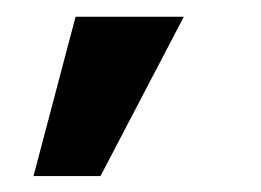

<svg xmlns="http://www.w3.org/2000/svg" viewBox="-20 -90 320 235"><path d="M21 125.5H103L205 -69.5H72.5Z"/></svg>

Font: Anybody Thin SemiBold
Style: Regular
Weight: 600
Version: Version 1.113;gftools[0.9.25]